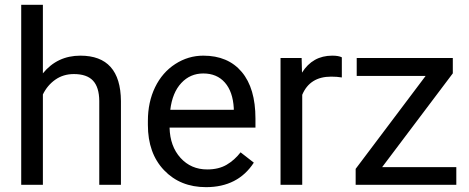

<svg xmlns="http://www.w3.org/2000/svg" viewBox="-20 -770 1955 800"><path d="M158.7 -464.4Q218.8 -538.1 314.9 -538.1Q482.4 -538.1 483.9 -349.1V0H393.6V-349.6Q393.1 -406.7 367.4 -434.1Q341.8 -461.4 287.6 -461.4Q243.7 -461.4 210.4 -438Q177.2 -414.6 158.7 -376.5V0H68.4V-750H158.7Z M838.4 9.8Q731 9.8 663.6 -60.8Q596.2 -131.3 596.2 -249.5V-266.1Q596.2 -344.7 626.2 -406.5Q656.2 -468.3 710.2 -503.2Q764.2 -538.1 827.1 -538.1Q930.2 -538.1 987.3 -470.2Q1044.4 -402.3 1044.4 -275.9V-238.3H686.5Q688.5 -160.2 732.2 -112.1Q775.9 -64 843.3 -64Q891.1 -64 924.3 -83.5Q957.5 -103 982.4 -135.3L1037.6 -92.3Q971.2 9.8 838.4 9.8ZM827.1 -463.9Q772.5 -463.9 735.4 -424.1Q698.2 -384.3 689.5 -312.5H954.1V-319.3Q950.2 -388.2 917 -426Q883.8 -463.9 827.1 -463.9Z M1404.3 -447.3Q1383.8 -450.7 1359.9 -450.7Q1271 -450.7 1239.3 -375V0H1148.9V-528.3H1236.8L1238.3 -467.3Q1282.7 -538.1 1364.3 -538.1Q1390.6 -538.1 1404.3 -531.2Z M1572.3 -73.7H1881.3V0H1461.9V-66.4L1753.4 -453.6H1466.3V-528.3H1866.7V-464.4Z"/></svg>

Font: Roboto
Style: Regular
Weight: 400
Designer: Google
Version: Version 2.001047; 2015